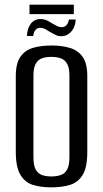

<svg xmlns="http://www.w3.org/2000/svg" viewBox="-20 -795 444 827"><path d="M201 12Q156 12 122 1.5Q88 -9 68 -42Q48 -75 48 -141V-467Q48 -522 68 -550.5Q88 -579 122.5 -589Q157 -599 202 -599Q247 -599 281.5 -588.5Q316 -578 336 -550Q356 -522 356 -467V-141Q356 -74 336 -41.5Q316 -9 281 1.5Q246 12 201 12ZM201 -35Q224 -35 241.5 -41Q259 -47 269 -64.5Q279 -82 279 -117V-469Q279 -503 269 -520.5Q259 -538 241.5 -544Q224 -550 201 -550Q178 -550 161 -544Q144 -538 134 -520.5Q124 -503 124 -469V-117Q124 -82 134 -64.5Q144 -47 161 -41Q178 -35 201 -35ZM245 -639Q231 -639 220.5 -644Q210 -649 196 -657Q187 -663 176 -669Q165 -675 153 -675Q141 -675 133 -666Q125 -657 123 -640H96Q97 -672 112.5 -692.5Q128 -713 154 -713Q169 -713 181 -707.5Q193 -702 205 -694Q216 -688 225.5 -683Q235 -678 245 -678Q258 -678 266 -686.5Q274 -695 277 -711H306Q305 -688 296 -672Q287 -656 273.5 -647.5Q260 -639 245 -639ZM107 -734V-775H298V-734Z"/></svg>

Font: Alumni Sans Thin Medium
Style: Regular
Weight: 500
Version: Version 1.018